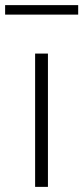

<svg xmlns="http://www.w3.org/2000/svg" viewBox="-59 -729 325 749"><path d="M78 0V-520H128V0ZM-39 -672V-709H246V-672Z"/></svg>

Font: Raleway Light
Style: Regular
Weight: 300
Designer: Matt McInerney, Pablo Impallari, Rodrigo Fuenzalida
Foundry: Matt McInerney, Pablo Impallari, Rodrigo Fuenzalida
Version: Version 4.026